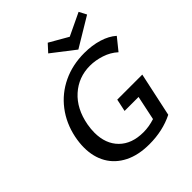

<svg xmlns="http://www.w3.org/2000/svg" viewBox="-235 -1013 1166 1166"><g transform="rotate(-45 348.0 -429.5)"><path d="M472 -705 326 -818 370 -866 490 -797 635 -866 660 -818ZM424 -323H639L578 -39Q486 7 371 7Q277 7 210.5 -26.5Q144 -60 109.5 -120Q75 -180 75 -260Q75 -300 84 -345Q104 -441 159.5 -513.5Q215 -586 298 -625.5Q381 -665 483 -665Q549 -665 604.5 -648Q660 -631 696 -599L633 -521Q597 -554 548 -570Q499 -586 452 -586Q354 -586 282.5 -522Q211 -458 190 -344Q184 -310 184 -279Q184 -183 240.5 -126.5Q297 -70 397 -70Q444 -70 494 -86L527 -243H407Z"/></g></svg>

Font: Ysabeau Infant Semibold
Style: Italic
Weight: 600
Italic angle: -12°
Designer: Christian Thalmann (Catharsis Fonts)
Version: Version 0.003